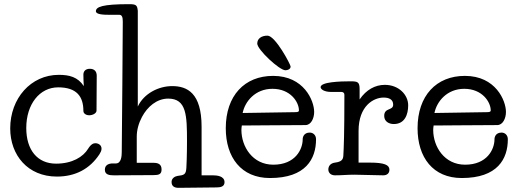

<svg xmlns="http://www.w3.org/2000/svg" viewBox="-20 -841 2484 921"><path d="M382 -428C353 -472 312 -482 262 -482C128 -482 29 -369 29 -225C29 -97 113 6 253 6C342 6 411 -31 457 -101C463 -111 467 -118 467 -128C467 -146 451 -154 437 -154C428 -154 416 -149 403 -128C379 -88 326 -56 249 -56C159 -56 106 -122 106 -227C106 -341 170 -422 259 -422C348 -422 380 -378 380 -309C380 -294 397 -288 407 -288C427 -288 443 -299 443 -310C443 -346 444 -440 444 -478C444 -498 433 -511 411 -511C389 -511 380 -498 380 -483C380 -465 381 -443 382 -428Z M947 -233C947 -395 878 -428 806 -428C740 -428 670 -392 641 -330V-789C638 -816 634 -821 599 -821C471 -821 440 -808 440 -787C440 -771 479 -770 505 -770H552C565 -770 569 -759 569 -737C569 -721 565 -156 564 -111C564 -91 561 -57 536 -57H520C504 -57 483 -51 483 -27C483 -2 506 0 527 0C541 0 706 -1 716 -1C742 -1 755 -5 755 -28C755 -54 738 -60 716 -60H636V-186C636 -217 645 -250 661 -280C687 -329 732 -368 787 -368C875 -368 877 -287 877 -163C877 -161 877 -89 874 -36C872 -4 864 -1 831 3C819 5 803 14 803 32C803 54 819 60 836 60C847 60 1008 58 1020 58C1040 58 1057 53 1057 33C1057 3 1020 0 1001 0H947Z M1214 -632C1214 -603 1320 -504 1349 -504C1360 -504 1374 -509 1374 -522C1374 -531 1301 -670 1263 -670C1233 -670 1214 -655 1214 -632ZM1144 -299C1155 -354 1204 -415 1287 -415C1373 -415 1414 -352 1414 -311C1414 -306 1410 -303 1397 -303ZM1140 -239C1171 -239 1255 -240 1281 -240C1345 -240 1404 -241 1445 -241C1472 -241 1487 -273 1487 -304C1487 -358 1438 -477 1290 -477C1153 -477 1063 -382 1063 -226C1063 -86 1137 13 1275 13C1447 13 1496 -79 1496 -173C1496 -193 1482 -205 1466 -205C1438 -205 1432 -184 1432 -173C1432 -124 1396 -51 1291 -51C1192 -51 1138 -137 1138 -218C1138 -224 1139 -232 1140 -239Z M1938 -336C1938 -386 1893 -434 1826 -434C1780 -434 1737 -411 1705 -364V-413C1705 -448 1696 -451 1661 -451C1612 -451 1518 -448 1518 -423C1518 -413 1535 -400 1568 -400H1617C1627 -400 1632 -395 1632 -386C1632 -195 1629 -131 1627 -95C1626 -76 1619 -65 1587 -61C1564 -58 1555 -43 1555 -28C1555 -13 1566 0 1587 0C1624 0 1641 -3 1680 -3C1718 -3 1778 0 1818 0C1837 0 1848 -10 1848 -27C1848 -50 1823 -61 1754 -61H1700V-213C1700 -333 1772 -373 1820 -373C1846 -373 1866 -364 1866 -339C1866 -309 1823 -326 1823 -285C1823 -258 1846 -246 1869 -246C1922 -246 1938 -292 1938 -336Z M2064 -299C2075 -354 2124 -415 2207 -415C2293 -415 2334 -352 2334 -311C2334 -306 2330 -303 2317 -303ZM2060 -239C2091 -239 2175 -240 2201 -240C2265 -240 2324 -241 2365 -241C2392 -241 2407 -273 2407 -304C2407 -358 2358 -477 2210 -477C2073 -477 1983 -382 1983 -226C1983 -86 2057 13 2195 13C2367 13 2416 -79 2416 -173C2416 -193 2402 -205 2386 -205C2358 -205 2352 -184 2352 -173C2352 -124 2316 -51 2211 -51C2112 -51 2058 -137 2058 -218C2058 -224 2059 -232 2060 -239Z"/></svg>

Font: Life Savers
Style: Bold
Weight: 700
Designer: Pablo Impallari, Rodrigo Fuenzalida, Brenda Gallo
Foundry: Pablo Impallari, Rodrigo Fuenzalida, Brenda Gallo
Version: Version 3.000